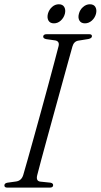

<svg xmlns="http://www.w3.org/2000/svg" viewBox="-20 -856 460 876"><path d="M150 -57.5Q143 -31 162.5 -27.5L210.5 -22.5Q222.5 -20 222.5 -11.5Q222.5 0 207 0H13.5Q0 0 0 -10Q0 -20 14 -22.5L53.5 -28Q78 -31.5 86 -57.5Q93.5 -83 106.2 -128Q119 -173 134.5 -229.2Q150 -285.5 166.8 -346Q183.5 -406.5 199 -464Q214.5 -521.5 227.2 -569.2Q240 -617 247.5 -646.5Q252 -667.5 232.5 -671.5L190.5 -677.5Q177 -680.5 177 -689Q177.5 -700 193.5 -700H387Q399.5 -700 399.5 -691Q399.5 -681.5 383.5 -678L337 -670.5Q317 -667 310.5 -644Q302 -614 288.8 -566.2Q275.5 -518.5 259.8 -460.8Q244 -403 227.2 -342.5Q210.5 -282 195.2 -226Q180 -170 168 -126Q156 -82 150 -57.5ZM226 -749.5Q208.5 -749.5 201.2 -762Q194 -774.5 198.5 -793Q203.5 -811.5 217.2 -824Q231 -836.5 248.5 -836.5Q266 -836.5 273.2 -824Q280.5 -811.5 276 -793Q271 -774.5 257.2 -762Q243.5 -749.5 226 -749.5ZM367.5 -749.5Q350 -749.5 342.5 -762Q335 -774.5 340 -793Q344.5 -811.5 358.8 -824Q373 -836.5 390 -836.5Q408 -836.5 415.2 -824Q422.5 -811.5 418 -793Q413 -774.5 399 -762Q385 -749.5 367.5 -749.5Z"/></svg>

Font: Fraunces 144pt S050 Light
Style: Italic
Weight: 300
Italic angle: -16°
Version: Version 1.000; ttfautohint (v1.8.3)